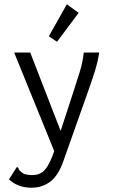

<svg xmlns="http://www.w3.org/2000/svg" viewBox="-20 -702 540 896"><path d="M127 174Q63 174 22 135L53 86L59 77L65 81Q67 89 72 94.5Q77 100 91 109Q109 115 131 115Q170 115 192 87.5Q214 60 233 3L46 -457H121L263 -91L323 -275Q338 -321 352 -366Q366 -411 371 -457H443Q436 -411 421 -364Q406 -317 389 -270L275 52Q251 119 213.5 146.5Q176 174 127 174ZM246 -507 208 -533 292 -682 347 -642Z"/></svg>

Font: Inconsolata Nerd Font Mono
Style: Regular
Weight: 400
Monospace: yes
Designer: Raph Levien, Cyreal, Brenton Simpson
Foundry: Raph Levien, Cyreal, Google
Version: Version 3.000; ttfautohint (v1.8.3);Nerd Fonts 3.0.2